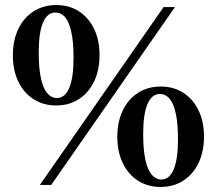

<svg xmlns="http://www.w3.org/2000/svg" viewBox="-20 -733 860 761"><path d="M138 0 628.5 -705H673.5L183 0ZM205.5 -344.5Q237.5 -344.5 254.5 -384.8Q271.5 -425 271.5 -503Q271.5 -567.5 262.5 -607.2Q253.5 -647 237.8 -665.2Q222 -683.5 200 -683.5Q167.5 -683.5 150.5 -643.5Q133.5 -603.5 133.5 -525.5Q133.5 -461 142.5 -421.2Q151.5 -381.5 167.8 -363Q184 -344.5 205.5 -344.5ZM202.5 -315Q151.5 -315 112.8 -340Q74 -365 52.5 -409.8Q31 -454.5 31 -514Q31 -573 52.5 -618Q74 -663 113 -688Q152 -713 203 -713Q254.5 -713 293 -688Q331.5 -663 353 -618.5Q374.5 -574 374.5 -514.5Q374.5 -455 353 -410.2Q331.5 -365.5 292.8 -340.2Q254 -315 202.5 -315ZM619.5 -21.5Q651.5 -21.5 668.5 -61.8Q685.5 -102 685.5 -180Q685.5 -244.5 676.5 -284.2Q667.5 -324 651.8 -342.2Q636 -360.5 614 -360.5Q581.5 -360.5 564.5 -320.5Q547.5 -280.5 547.5 -202.5Q547.5 -138 556.5 -98.2Q565.5 -58.5 581.8 -40Q598 -21.5 619.5 -21.5ZM616.5 8Q565.5 8 526.8 -17Q488 -42 466.5 -86.8Q445 -131.5 445 -191Q445 -250 466.5 -295Q488 -340 527 -365Q566 -390 617 -390Q668.5 -390 707 -365Q745.5 -340 767 -295.5Q788.5 -251 788.5 -191.5Q788.5 -132 767 -87.2Q745.5 -42.5 706.8 -17.2Q668 8 616.5 8Z"/></svg>

Font: Newsreader 60pt SemiBold
Style: Regular
Weight: 600
Designer: Hugues Gentile
Foundry: Production Type
Version: Version 1.003